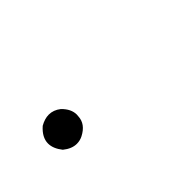

<svg xmlns="http://www.w3.org/2000/svg" viewBox="51 -750 897 897"><g transform="rotate(-45 500.0 -301.5)"><path d="M282.2 -396.5Q313 -396.5 340.3 -375Q375 -341.3 375 -303.7Q375 -298.3 374 -292Q371.6 -244.1 318.8 -216.8Q299.8 -207 278.8 -207Q245.6 -207 212.4 -233.9Q184.1 -269.5 184.1 -303.2Q184.1 -343.3 225.1 -379.4Q254.9 -396.5 282.2 -396.5Z"/></g></svg>

Font: Bakudai
Style: Bold
Weight: 700
Version: Version 1.48